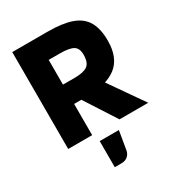

<svg xmlns="http://www.w3.org/2000/svg" viewBox="-200 -742 977 1076"><g transform="rotate(-30 288.5 -204.0)"><path d="M280 -202H156V-327H277Q336 -327 361.5 -345Q387 -363 387 -415Q387 -457 361.5 -472Q336 -487 277 -487H156V-627H277Q372 -627 430.5 -606.5Q489 -586 516.5 -539.5Q544 -493 544 -415Q544 -304 478 -253Q412 -202 280 -202ZM203 0H48V-627H203ZM233 -228H407L566 0H380ZM327 169Q323 192 307 205.5Q291 219 266 219H223V50H347Z"/></g></svg>

Font: Blinker
Style: Regular
Weight: 400
Designer: Juergen Huber
Foundry: supertype
Version: 1.017